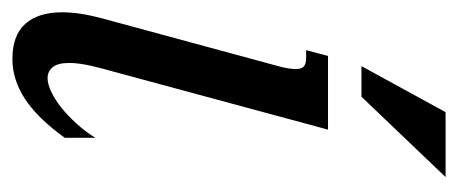

<svg xmlns="http://www.w3.org/2000/svg" viewBox="-248 -514 767 322"><g transform="rotate(90 136.0 -352.5)"><path d="M85 -433.6Q87.9 -443.8 89.1 -451.4Q90.3 -459 90.3 -464.4Q90.3 -474.6 85.7 -478.3Q81.1 -481.9 72.3 -481.9H58.6L68.4 -518.6H191.9L94.2 -157.2Q92.3 -150.4 89.8 -141.4Q87.4 -132.3 85.2 -122.8Q83 -113.3 81.5 -103.3Q80.1 -93.3 80.1 -84.5Q80.1 -65.4 87.2 -56.9Q94.2 -48.3 105.5 -48.3Q115.7 -48.3 128.9 -54.7Q142.1 -61 155.5 -71.8Q168.9 -82.5 182.1 -97.2Q195.3 -111.8 205.6 -128.4V-77.1Q172.9 -31.7 140.6 -10.5Q108.4 10.7 73.2 10.7Q33.7 10.7 14.4 -11Q-4.9 -32.7 -4.9 -72.8Q-4.9 -102.1 5.4 -140.1ZM162.6 -715.8H271.5L136.7 -574.7H85.4Z"/></g></svg>

Font: Arian AMU Serif
Style: Italic
Weight: 400
Italic angle: -15°
Designer: Ruben Hakobyan (Tarumian)
Foundry: Ruben Hakobyan (Tarumian)
Version: Version 1.002